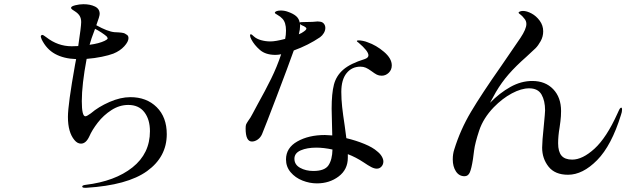

<svg xmlns="http://www.w3.org/2000/svg" viewBox="-20 -836 3040 913"><path d="M773 -198Q773 -90 679.5 -22.5Q586 45 390 57H384Q371 57 371 51Q371 45 387 43Q527 26 610 -40Q693 -106 693 -212Q693 -268 666.5 -302.5Q640 -337 590 -337Q548 -337 510 -312.5Q472 -288 445 -253Q418 -218 405 -188Q389 -153 365 -153Q348 -153 334 -170Q303 -207 303 -280Q303 -339 337 -529L342 -555Q283 -557 242 -579.5Q201 -602 178 -649Q174 -659 174 -661Q174 -665 176 -667.5Q178 -670 181 -670Q186 -670 200 -659Q255 -616 321 -616Q341 -616 352 -617Q366 -710 366 -731Q366 -749 358.5 -761Q351 -773 335 -783Q332 -785 325 -789.5Q318 -794 318 -799Q318 -806 338 -811Q358 -816 377 -816Q409 -816 431.5 -805Q454 -794 454 -770Q454 -759 438 -716Q492 -686 524 -683Q529 -683 544 -682Q559 -681 567 -679Q575 -677 579 -673Q591 -668 591 -655Q591 -638 571 -616Q551 -594 519 -581Q498 -573 464 -566Q430 -559 392 -556Q369 -434 369 -355Q369 -283 386 -283Q393 -283 412 -297Q448 -328 500.5 -351Q553 -374 600 -374Q677 -374 725 -326.5Q773 -279 773 -198ZM406 -623Q451 -629 478 -642Q484 -645 488 -648Q492 -651 492 -654Q492 -656 487 -663Q478 -671 462 -681.5Q446 -692 432 -699Q412 -647 406 -623Z M1377 -596Q1350 -520 1295.5 -377Q1241 -234 1226 -198Q1219 -182 1205.5 -172.5Q1192 -163 1178 -163Q1148 -163 1148 -225Q1148 -238 1150 -243.5Q1152 -249 1160 -261Q1172 -277 1181 -295L1204 -338Q1242 -406 1269.5 -462Q1297 -518 1317 -578Q1302 -575 1290 -575Q1243 -575 1216 -598.5Q1189 -622 1175 -649Q1169 -660 1169 -668Q1169 -673 1173 -673Q1177 -673 1187 -663Q1200 -651 1221.5 -645Q1243 -639 1266 -639Q1290 -639 1336 -651Q1340 -670 1340 -691Q1340 -729 1323 -747Q1314 -757 1300.5 -764.5Q1287 -772 1287 -775Q1287 -780 1295 -783Q1303 -786 1315 -786Q1333 -786 1349 -780Q1375 -771 1388.5 -759Q1402 -747 1405 -729Q1408 -731 1421 -731L1466 -732Q1473 -732 1478.5 -733Q1484 -734 1490 -734Q1497 -734 1501 -733Q1513 -732 1520 -723.5Q1527 -715 1527 -703Q1527 -691 1520 -679Q1513 -667 1502 -659Q1446 -621 1377 -596ZM1401 -673Q1404 -675 1408.5 -676.5Q1413 -678 1417 -681Q1437 -693 1437 -700Q1437 -705 1426 -711Q1423 -712 1416 -715.5Q1409 -719 1407 -722V-713Q1407 -696 1401 -673ZM1603 -399Q1603 -364 1607 -327.5Q1611 -291 1619 -239Q1625 -199 1627 -179Q1673 -168 1713 -151.5Q1753 -135 1774 -116Q1788 -105 1795.5 -92Q1803 -79 1803 -68Q1803 -54 1794 -44Q1785 -34 1772 -34Q1760 -34 1745.5 -41.5Q1731 -49 1709 -64Q1673 -88 1634 -103V-86Q1634 -30 1590.5 3Q1547 36 1487 36Q1452 36 1418 22.5Q1384 9 1362 -17Q1340 -43 1340 -78Q1340 -133 1394 -163.5Q1448 -194 1525 -194Q1534 -194 1560 -192L1559 -232Q1557 -292 1557 -319Q1557 -392 1568 -434Q1579 -476 1612.5 -505Q1646 -534 1714 -555Q1732 -561 1732 -573Q1732 -593 1685 -633Q1677 -638 1677 -641Q1677 -644 1686 -644Q1694 -644 1706.5 -641.5Q1719 -639 1728 -635Q1769 -621 1806 -589.5Q1843 -558 1843 -525Q1843 -504 1828.5 -490Q1814 -476 1795 -476Q1782 -476 1772 -481Q1762 -486 1746 -498Q1731 -509 1719.5 -514Q1708 -519 1694 -519Q1653 -519 1628 -488Q1603 -457 1603 -399ZM1561 -125Q1519 -134 1484 -134Q1440 -134 1410 -121Q1380 -108 1380 -81Q1380 -53 1407 -38Q1434 -23 1470 -23Q1524 -23 1542 -50Q1560 -77 1561 -125Z M2938 -316Q2938 -303 2933 -290Q2888 -144 2819.5 -74.5Q2751 -5 2681 -5Q2619 -5 2588.5 -43.5Q2558 -82 2558 -134Q2558 -163 2566 -239Q2572 -301 2572 -311Q2572 -357 2555 -386.5Q2538 -416 2496 -416Q2459 -416 2414 -392Q2369 -368 2328 -326Q2278 -274 2258.5 -215Q2239 -156 2234.5 -121Q2230 -86 2229 -79Q2222 -34 2214 -16Q2206 2 2189 2Q2163 2 2148 -21Q2133 -44 2133 -78Q2133 -104 2140 -125Q2169 -219 2219.5 -304Q2270 -389 2364 -523Q2429 -617 2455 -656Q2483 -698 2483 -722Q2483 -737 2473 -748Q2463 -761 2454.5 -767Q2446 -773 2446 -775Q2446 -779 2452.5 -781.5Q2459 -784 2467 -784Q2485 -784 2507.5 -772Q2530 -760 2546.5 -737.5Q2563 -715 2563 -687Q2563 -662 2551 -640.5Q2539 -619 2527 -607Q2515 -595 2483 -566Q2433 -522 2399 -483Q2365 -444 2338 -398Q2314 -355 2310 -347Q2356 -394 2407 -422.5Q2458 -451 2511 -451Q2573 -451 2610.5 -412Q2648 -373 2648 -308Q2648 -283 2645 -259.5Q2642 -236 2641 -230Q2634 -190 2634 -155Q2634 -115 2650 -96Q2666 -77 2701 -77Q2750 -77 2807 -129Q2864 -181 2916 -296Q2918 -300 2921.5 -308Q2925 -316 2928 -320Q2931 -324 2934 -324Q2938 -324 2938 -316Z"/></svg>

Font: Shippori Mincho Medium
Style: Regular
Weight: 500
Designer: FONTDASU
Foundry: FONTDASU / Google Inc. / but / Adobe
Version: Version 3.110; ttfautohint (v1.8.3)